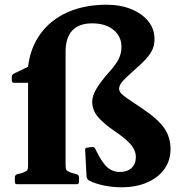

<svg xmlns="http://www.w3.org/2000/svg" viewBox="-20 -781 766 814"><path d="M40 -430Q30 -430 30 -440V-455Q30 -464 39 -469L99 -498V-499Q109 -580 152.5 -639Q196 -698 267.5 -729.5Q339 -761 432 -761Q491 -761 537 -742Q583 -723 609 -690.5Q635 -658 635 -615Q635 -593 627.5 -574Q620 -555 600.5 -533Q581 -511 545 -480Q509 -448 497 -433Q485 -418 485 -405Q485 -396 491.5 -387.5Q498 -379 518.5 -364.5Q539 -350 580 -323Q648 -278 675.5 -239Q703 -200 703 -149Q703 -101 677 -64.5Q651 -28 604 -7.5Q557 13 495 13Q458 13 421 5.5Q384 -2 357 -16Q349 -21 347 -31L341 -145Q340 -155 350 -155L370 -158Q380 -159 384 -150Q410 -95 433 -73.5Q456 -52 488 -52Q520 -52 538 -69Q556 -86 556 -116Q556 -142 536.5 -166Q517 -190 469 -223Q415 -260 393 -288Q371 -316 371 -350Q371 -374 388 -403.5Q405 -433 444 -477Q472 -508 483.5 -531.5Q495 -555 495 -582Q495 -627 461 -654.5Q427 -682 371 -682Q258 -682 258 -560V-83Q258 -65 261.5 -60Q265 -55 281 -49L306 -42Q315 -38 315 -28V-10Q315 0 305 0H52Q43 0 43 -10V-29Q43 -39 52 -42L75 -48Q92 -55 95.5 -59.5Q99 -64 99 -81V-430Z"/></svg>

Font: Hahmlet
Style: Bold
Weight: 700
Designer: Minjoo Ham & Mark Frömberg
Foundry: hypertype
Version: Version 1.002; ttfautohint (v1.8.3)